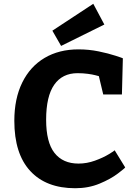

<svg xmlns="http://www.w3.org/2000/svg" viewBox="-20 -976 707 1008"><path d="M387.2 -591.8Q307.1 -591.8 264.6 -531Q222.2 -470.2 222.2 -347.2Q222.2 -229 266.1 -173.1Q310.1 -117.2 392.1 -117.2Q436 -117.2 478.5 -132.6Q521 -147.9 551.5 -166.5Q582 -185.1 582 -187L637.2 -97.2Q637.2 -94.2 599.1 -65.2Q561 -36.1 502.9 -12Q444.8 12.2 375 12.2Q222.2 12.2 138.7 -78.4Q55.2 -168.9 55.2 -341.8Q55.2 -458 96.7 -542.5Q138.2 -627 214.1 -671.9Q290 -716.8 392.1 -716.8Q446.3 -716.8 497.6 -706.3Q548.8 -695.8 586.9 -683.3Q625 -670.9 625 -669.9L620.1 -480H522L499 -576.2Q495.1 -577.1 480.5 -581.1Q465.8 -585 440.9 -588.4Q416 -591.8 387.2 -591.8ZM254.9 -814.9 469.7 -956.1 527.8 -847.2 300.8 -734.9Z"/></svg>

Font: Kadwa
Style: Regular
Weight: 400
Designer: Sol Matas
Foundry: Sol Matas
Version: Version 1.000;PS 001.000;hotconv 1.0.70;makeotf.lib2.5.58329